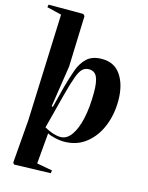

<svg xmlns="http://www.w3.org/2000/svg" viewBox="-143 -854 898 1168"><g transform="rotate(15 306.5 -270.0)"><path d="M63 227 55 217 77 -56 103 -728 11 -750 14 -767H233L243 -756L232 -436L192 -175L200 -173L233 -303Q250 -366 268.5 -418Q287 -470 320.5 -501Q354 -532 415 -532Q494 -532 534.5 -470.5Q575 -409 575 -312Q575 -224 544.5 -150Q514 -76 456.5 -31Q399 14 318 14Q294 14 263 7Q232 0 214 -10L197 184L295 202L292 220ZM353 -451Q330 -451 313.5 -436Q297 -421 281.5 -379Q266 -337 245 -257L189 -41Q247 -8 292 -8Q331 -8 359.5 -48Q388 -88 403.5 -158.5Q419 -229 419 -322Q419 -390 404 -420.5Q389 -451 353 -451Z"/></g></svg>

Font: Literata 72pt
Style: Bold Italic
Weight: 700
Italic angle: -2°
Designer: Latin by Veronika Burian and Jose Scaglione. Greek by Irene Vlachou. Cyrillic by Vera Evstafieva
Foundry: TypeTogether
Version: Version 3.002